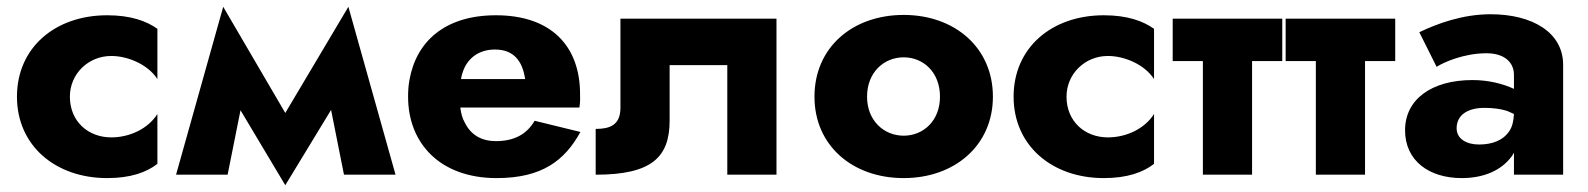

<svg xmlns="http://www.w3.org/2000/svg" viewBox="-20 -515 4682 566"><path d="M186 -230C186 -297 240 -350 308 -350C357 -350 416 -325 444 -282V-430C412 -453 365 -470 296 -470C143 -470 30 -375 30 -230C30 -86 143 10 296 10C365 10 412 -7 444 -32V-179C417 -136 363 -110 308 -110C240 -110 186 -157 186 -230Z M994 0H1146L1007 -495L821 -182L638 -495L499 0H651L689 -190L821 31L956 -191Z M1556 -159C1534 -121 1498 -99 1442 -99C1402 -99 1369 -115 1350 -154C1343 -166 1339 -181 1337 -198H1688C1691 -214 1690 -229 1690 -237C1690 -382 1602 -470 1442 -470C1292 -470 1207 -393 1187 -279C1184 -263 1183 -247 1183 -230C1183 -92 1278 10 1444 10C1578 10 1645 -42 1691 -126ZM1339 -282C1341 -295 1345 -306 1350 -317C1367 -350 1398 -369 1439 -369C1493 -369 1520 -337 1528 -282Z M2269 -460H1809V-197C1809 -145 1776 -135 1736 -135V0C1902 0 1954 -52 1954 -160V-323H2124V0H2269Z M2381 -230C2381 -86 2493 10 2644 10C2794 10 2907 -86 2907 -230C2907 -375 2794 -471 2644 -471C2493 -471 2381 -375 2381 -230ZM2536 -230C2536 -302 2586 -346 2644 -346C2702 -346 2751 -302 2751 -230C2751 -159 2702 -115 2644 -115C2586 -115 2536 -159 2536 -230Z M3124 -230C3124 -297 3178 -350 3246 -350C3295 -350 3354 -325 3382 -282V-430C3350 -453 3303 -470 3234 -470C3081 -470 2968 -375 2968 -230C2968 -86 3081 10 3234 10C3303 10 3350 -7 3382 -32V-179C3355 -136 3301 -110 3246 -110C3178 -110 3124 -157 3124 -230Z M3437 -460V-335H3526V0H3671V-335H3760V-460Z M3770 -460V-335H3859V0H4004V-335H4093V-460Z M4215 -318C4237 -332 4296 -358 4362 -358C4413 -358 4443 -333 4443 -294V-252C4443 -252 4443 -252 4443 -253C4411 -268 4368 -279 4321 -279C4200 -279 4122 -222 4122 -131C4122 -41 4193 10 4289 10C4353 10 4406 -12 4437 -55C4439 -58 4441 -61 4443 -65V0H4588V-324C4588 -419 4498 -473 4374 -473C4291 -473 4216 -445 4164 -420ZM4274 -137C4274 -174 4304 -197 4356 -197C4382 -197 4404 -194 4423 -188C4430 -185 4436 -182 4443 -179C4442 -158 4438 -141 4429 -128C4410 -100 4377 -89 4340 -89C4304 -89 4274 -105 4274 -137Z"/></svg>

Font: Jost
Style: Bold
Weight: 700
Version: Version 3.710